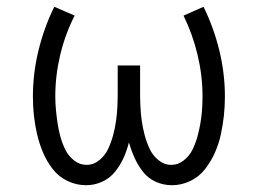

<svg xmlns="http://www.w3.org/2000/svg" viewBox="-20 -538 760 566"><path d="M234 8Q258 8 280.5 -2Q303 -12 318.5 -31Q334 -50 344 -72Q354 -94 360 -118Q367 -94 377 -72Q387 -50 402 -31Q417 -12 439.5 -2Q462 8 487 8Q515 8 541 -4.5Q567 -17 584.5 -39.5Q602 -62 613.5 -88Q625 -114 631 -141.5Q637 -169 640 -197Q643 -225 643 -253Q643 -322 626.5 -389.5Q610 -457 580 -518L521 -492Q548 -437 562.5 -376Q577 -315 577 -254Q577 -233 575.5 -213Q574 -193 570.5 -173Q567 -153 561.5 -133.5Q556 -114 547 -96Q538 -78 521.5 -65Q505 -52 485 -52Q464 -52 447 -66Q430 -80 421 -99.5Q412 -119 406.5 -139.5Q401 -160 398 -181Q395 -202 394 -223Q393 -244 393 -265V-345H327V-265Q327 -244 326 -223Q325 -202 322 -181Q319 -160 313.5 -139.5Q308 -119 299 -99.5Q290 -80 273 -66Q256 -52 235 -52Q215 -52 198.5 -65Q182 -78 173 -96Q164 -114 158.5 -133.5Q153 -153 150 -173Q147 -193 145 -213Q143 -233 143 -254Q143 -315 157.5 -376Q172 -437 200 -492L140 -518Q110 -457 93.5 -389.5Q77 -322 77 -253Q77 -225 80 -197Q83 -169 89.5 -141.5Q96 -114 107 -88Q118 -62 135.5 -39.5Q153 -17 179 -4.5Q205 8 234 8Z"/></svg>

Font: Iosevka Sparkle Light
Style: Regular
Weight: 300
Designer: Belleve Invis
Foundry: Belleve Invis
Version: Version 4.5.0; ttfautohint (v1.8.3)